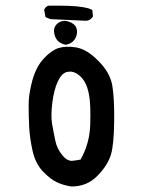

<svg xmlns="http://www.w3.org/2000/svg" viewBox="-20 -675 540 697"><path d="M239.3 2Q211.4 -2 187 -13.2Q162.6 -24.4 135.3 -53.2Q107.9 -82 97.7 -129.9Q95.2 -141.1 93.3 -152.1Q91.3 -163.1 89.8 -173.8Q88.4 -184.6 87.4 -194.6Q86.4 -204.6 85.9 -213.9Q84 -252 84 -293.5Q84 -301.8 84.5 -310.5Q85 -319.3 86.2 -328.4Q87.4 -337.4 89.1 -346.7Q90.8 -356 93 -365.2Q95.2 -374.5 97.7 -384.3Q111.8 -433.6 139.2 -462.9Q166.5 -492.2 192.4 -500.5Q218.3 -508.8 256.3 -502.9Q275.9 -499.5 295.9 -487.5Q315.9 -475.6 336.9 -454.1Q379.4 -412.1 387.7 -364.3Q391.6 -340.8 393.3 -308.3Q395 -275.9 394.5 -234.4Q394 -192.4 391.1 -162.4Q388.2 -132.3 382.8 -113.8Q377 -94.7 365 -75.7Q353 -56.6 334.5 -37.6Q296.4 2 240.2 2H239.7ZM272.5 -95.7Q305.7 -154.3 307.6 -223.6Q309.6 -295.4 303.7 -328.1Q298.3 -360.4 286.1 -379.9Q282.2 -386.2 277.6 -391.6Q272.9 -397 267.6 -401.4Q262.2 -405.8 256.3 -409.2Q239.3 -418.5 221.2 -413.1Q203.6 -408.2 189.9 -379.4Q175.8 -349.1 169.9 -302Q164.1 -254.9 168.9 -226.6Q173.8 -197.3 180.7 -165Q183.6 -149.9 190.2 -136.5Q196.8 -123 206.5 -111.3Q216.3 -99.6 225.3 -95Q234.4 -90.3 243.2 -91.3Q261.2 -93.3 272.5 -95.7ZM217.3 -512.7Q197.8 -517.1 188 -528.8Q183.1 -534.7 180.2 -542.2Q177.2 -549.8 176.3 -559.1Q174.3 -579.1 191.4 -591.8Q199.7 -597.7 209.7 -598.9Q219.7 -600.1 230.5 -596.2Q252.9 -588.4 257.8 -571.8Q263.2 -555.2 253.9 -536.6Q252 -533.2 250 -530.5Q248 -527.8 245.6 -525.4Q243.2 -522.9 240.2 -521Q237.3 -519 234.1 -517.3Q231 -515.6 227.3 -514.6Q223.6 -513.7 219.7 -512.7H218.8ZM291.5 -599.6 163.6 -605.5H162.6L161.6 -606L147.9 -611.8L145 -613.3L144.5 -616.2L140.6 -637.7L140.1 -640.1L141.6 -642.1L145.5 -647.9L146 -648.9L147 -649.4L152.8 -653.3L154.3 -654.3H156.2Q176.8 -654.8 194.8 -654.5Q212.9 -654.3 228.5 -653.8Q244.1 -653.3 257.1 -652.1Q270 -650.9 280.5 -649.2Q291 -647.5 298.8 -645.3Q306.6 -643.1 312.5 -640.1L314.9 -638.7L315.4 -635.3L317.4 -617.7V-615.7L316.4 -613.8Q306.6 -599.6 292 -599.6Z"/></svg>

Font: NaikaiFont
Style: SemiBold
Weight: 600
Version: Version 1.89